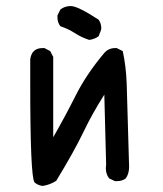

<svg xmlns="http://www.w3.org/2000/svg" viewBox="-20 -619 540 635"><path d="M121 -4Q105 -6 94 -16Q80 -36 80 -342V-423Q85 -460 121 -460H127L146 -450L156 -431V-165Q195 -233 230.5 -303.5Q266 -374 325 -444Q339 -460 361 -460H366L386 -450Q397 -399 399 -342.5Q401 -286 407 -67Q407 -45 396 -29Q384 -20 367 -20H360L341 -29Q330 -43 330 -63L331 -75L325 -306Q286 -245 255.5 -181.5Q225 -118 166 -21Q146 -8 121 -4ZM275 -487Q250 -495 227.5 -509.5Q205 -524 180 -532Q170 -544 170 -562V-568L180 -588Q195 -599 214 -599Q237 -599 306 -554Q315 -542 315 -525Q315 -520 306 -499Q292 -489 275 -487Z"/></svg>

Font: Xiaolai Mono SC
Style: Regular
Weight: 400
Monospace: yes
Designer: LXGW / Nozomi Seto
Version: Version 3.113;September 30, 2024